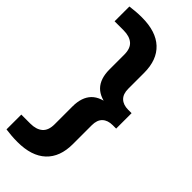

<svg xmlns="http://www.w3.org/2000/svg" viewBox="-297 -789 959 959"><g transform="rotate(45 182.0 -310.0)"><path d="M67.5 130Q44 130 23 128.2Q2 126.5 -15.5 124V19.5H48Q90 19.5 113.2 -0.5Q136.5 -20.5 136.5 -64V-190Q136.5 -255 169.8 -289.5Q203 -324 277.5 -328.5V-312.5Q203 -317 169.8 -351.5Q136.5 -386 136.5 -451V-556Q136.5 -600 113.2 -619.8Q90 -639.5 48 -639.5H-15.5V-744Q2 -746.5 23 -748.2Q44 -750 67.5 -750Q167 -750 219 -701.5Q271 -653 271 -561.5V-449Q271 -412.5 290.5 -393.8Q310 -375 345 -375H369V-266H345Q310 -266 290.5 -247.5Q271 -229 271 -192V-58.5Q271 32.5 219 81.2Q167 130 67.5 130Z"/></g></svg>

Font: Encode Sans SC SemiExpanded SemiBold
Style: Regular
Weight: 600
Width: 6
Designer: Multiple Designers
Foundry: Impallari Type
Version: Version 3.002